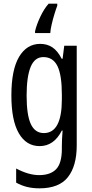

<svg xmlns="http://www.w3.org/2000/svg" viewBox="-20 -786 502 1046"><path d="M199 -547Q237 -547 265.5 -528Q294 -509 316 -466H321L330 -537H398V6Q398 118 350 179Q302 240 195 240Q158 240 127.5 232.5Q97 225 68 209V132Q136 168 193 168Q255 168 286 135.5Q317 103 317 25V9Q317 -8 318 -29.5Q319 -51 321 -75H317Q274 10 196 10Q123 10 82.5 -60Q42 -130 42 -266Q42 -406 84 -476.5Q126 -547 199 -547ZM216 -475Q169 -475 147 -421.5Q125 -368 125 -265Q125 -159 148 -110Q171 -61 219 -61Q317 -61 317 -245V-270Q317 -377 293 -426Q269 -475 216 -475ZM292 -755Q285 -737 276.5 -709Q268 -681 261.5 -653Q255 -625 254 -606H171V-616Q179 -651 199.5 -694.5Q220 -738 245 -766H292Z"/></svg>

Font: Noto Sans Gurmukhi ExtraCondensed
Style: Regular
Weight: 400
Width: 2
Designer: Jelle Bosma - Monotype Design Team
Foundry: Monotype Imaging Inc.
Version: Version 2.004; ttfautohint (v1.8.4.7-5d5b)